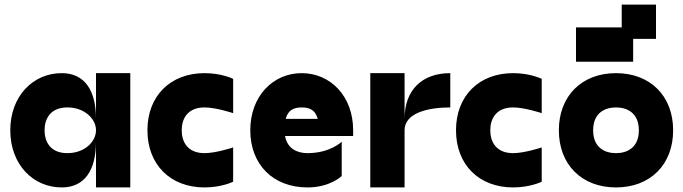

<svg xmlns="http://www.w3.org/2000/svg" viewBox="-20 -820 2990 840"><path d="M250 0C350 0 400 -75 400 -200V0H550V-500H400V-300C400 -425 350 -500 250 -500C125 -500 25 -400 25 -250C25 -100 125 0 250 0ZM175 -250C175 -300 200 -350 275 -350C350 -350 400 -300 400 -250C400 -200 350 -150 275 -150C200 -150 175 -200 175 -250Z M875 -500C725 -500 625 -400 625 -250C625 -100 725 0 875 0C950 0 1000 -25 1000 -25V-175C1000 -175 925 -150 875 -150C800 -150 775 -200 775 -250C775 -300 800 -350 875 -350C925 -350 1000 -325 1000 -325V-475C1000 -475 950 -500 875 -500Z M1075 -250C1075 -100 1175 0 1325 0C1425 0 1475 -50 1475 -50V-200C1475 -200 1425 -150 1325 -150C1281 -150 1237 -169 1227 -225H1525V-250C1525 -400 1425 -500 1300 -500C1175 -500 1075 -400 1075 -250ZM1230 -300C1240 -337 1263 -350 1300 -350C1337 -350 1360 -337 1370 -300Z M1600 0H1750V-250C1750 -325 1850 -350 1950 -350V-500C1825 -500 1750 -425 1750 -300V-500H1600Z M2225 -500C2075 -500 1975 -400 1975 -250C1975 -100 2075 0 2225 0C2300 0 2350 -25 2350 -25V-175C2350 -175 2275 -150 2225 -150C2150 -150 2125 -200 2125 -250C2125 -300 2150 -350 2225 -350C2275 -350 2350 -325 2350 -325V-475C2350 -475 2300 -500 2225 -500Z M2675 0C2825 0 2925 -100 2925 -250C2925 -400 2825 -500 2675 -500C2525 -500 2425 -400 2425 -250C2425 -100 2525 0 2675 0ZM2500 -550H2750V-650H2850V-800H2700V-700H2500ZM2575 -250C2575 -325 2625 -350 2675 -350C2725 -350 2775 -325 2775 -250C2775 -175 2725 -150 2675 -150C2625 -150 2575 -175 2575 -250Z"/></svg>

Font: LS-VG5000 Bold
Style: Regular
Weight: 400
Designer: Justin Bihan, 2021
Foundry: Justin Bihan, 2021
Version: Version 1.000;Glyphs 3.1.2 (3151)